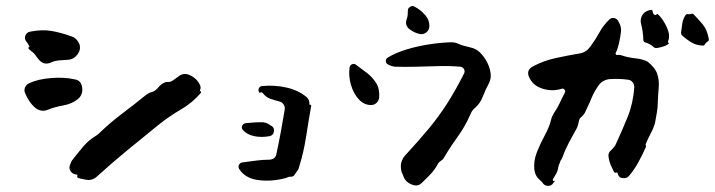

<svg xmlns="http://www.w3.org/2000/svg" viewBox="-20 -609 2368 636"><path d="M243 -463Q249 -446 237 -429Q224 -412 205 -411Q191 -410 176.5 -409Q162 -408 149 -402Q126 -392 110 -410Q106 -414 103 -418.5Q100 -423 97 -427Q93 -433 85 -438.5Q77 -444 74 -449Q73 -451 76 -453Q79 -455 77 -456Q73 -465 66 -473Q60 -482 64.5 -492Q69 -502 79 -504Q118 -512 150.5 -506.5Q183 -501 218 -488Q235 -482 243 -463ZM646 -304Q646 -302 645 -301Q618 -269 579.5 -246.5Q541 -224 507 -197Q455 -155 402 -111.5Q349 -68 302 -25Q285 -9 263 -14Q257 -15 251 -16.5Q245 -18 240 -19Q234 -21 236 -27Q238 -31 232 -31Q221 -32 214.5 -41Q208 -50 211 -60Q213 -66 215.5 -72Q218 -78 222 -82Q240 -105 257 -125Q274 -145 299 -160Q302 -162 304.5 -164Q307 -166 309 -168Q344 -202 384.5 -232.5Q425 -263 463 -294Q468 -297 472.5 -300Q477 -303 483 -304Q494 -307 504 -319Q514 -331 526 -336Q531 -338 536.5 -337.5Q542 -337 546 -339Q551 -341 557 -345.5Q563 -350 570 -355Q588 -370 609 -360Q620 -355 629 -346.5Q638 -338 643 -326Q646 -318 643 -312Q641 -308 645 -306Q646 -306 646 -304ZM252 -319Q254 -309 250.5 -298.5Q247 -288 238 -281Q219 -265 190.5 -260Q162 -255 137 -245Q117 -237 98 -251Q86 -261 77.5 -273.5Q69 -286 63 -301Q59 -310 63 -319.5Q67 -329 76 -333Q105 -347 149.5 -350.5Q194 -354 228 -346Q249 -343 252 -319Z M1011 -259Q1003 -215 994.5 -159.5Q986 -104 971 -57Q970 -51 966.5 -45.5Q963 -40 959 -35Q957 -33 955.5 -30Q954 -27 952 -26Q951 -25 950 -25Q946 -23 941.5 -23.5Q937 -24 934 -22Q931 -21 928 -20Q925 -19 922 -18Q878 -7 835.5 -12.5Q793 -18 773 -48Q768 -56 771.5 -63Q775 -70 783 -71Q806 -74 828.5 -77Q851 -80 870 -80Q893 -80 896 -101Q904 -138 910 -171Q916 -204 923 -245Q925 -255 919.5 -263Q914 -271 905 -273Q889 -277 875 -282Q861 -287 850 -301Q849 -302 849 -302Q849 -302 848 -303Q848 -303 844 -303Q839 -300 837 -306Q835 -312 838 -317.5Q841 -323 848 -324Q889 -328 929 -319Q969 -310 996 -287Q1003 -280 1004 -273Q1005 -271 1005 -266Q1003 -262 1008 -262Q1011 -262 1011 -259ZM882 -190Q890 -183 887 -171.5Q884 -160 873 -158Q846 -153 822 -158Q798 -163 784 -179Q779 -186 782.5 -193Q786 -200 794 -201Q806 -202 817.5 -203Q829 -204 842 -204Q861 -206 877 -193Q879 -192 880 -191.5Q881 -191 882 -190Z M1402 -519Q1401 -509 1392.5 -502Q1384 -495 1373 -496Q1354 -499 1337 -512Q1320 -525 1327 -545Q1330 -553 1330.5 -560Q1331 -567 1331 -574Q1331 -582 1338.5 -586.5Q1346 -591 1353 -587Q1373 -577 1388.5 -559Q1404 -541 1402 -519ZM1605 -368Q1608 -349 1599 -332Q1588 -312 1579.5 -289.5Q1571 -267 1554 -252Q1544 -244 1540 -234Q1528 -207 1518 -190Q1508 -173 1498 -159Q1488 -145 1476.5 -128Q1465 -111 1449 -84Q1446 -79 1440 -76Q1438 -75 1435.5 -72.5Q1433 -70 1431 -67Q1421 -48 1407 -33Q1393 -18 1378 -4Q1365 10 1346 3Q1323 -5 1316 -26Q1315 -29 1314 -31.5Q1313 -34 1311 -37Q1305 -57 1310 -73Q1312 -79 1315 -84.5Q1318 -90 1322 -94Q1367 -143 1399.5 -182Q1432 -221 1459.5 -263.5Q1487 -306 1517 -365Q1521 -373 1517 -380Q1513 -387 1505 -388Q1472 -391 1433.5 -390Q1395 -389 1358 -388Q1321 -387 1291 -388Q1284 -388 1276.5 -390.5Q1269 -393 1263 -397Q1258 -401 1258 -407.5Q1258 -414 1264 -418Q1290 -434 1326 -445Q1362 -456 1401 -462Q1440 -468 1474 -469Q1480 -469 1486 -468Q1492 -467 1498 -464Q1514 -457 1536 -452.5Q1558 -448 1571 -434Q1599 -405 1605 -368ZM1236 -286Q1235 -276 1227.5 -268.5Q1220 -261 1209 -261Q1186 -261 1168.5 -280Q1151 -299 1142.5 -328Q1134 -357 1138 -386Q1140 -394 1147 -396.5Q1154 -399 1160 -394Q1178 -381 1196 -367Q1214 -353 1226 -334Q1238 -315 1236 -286Z M2194 -475Q2191 -469 2194 -468Q2197 -466 2194 -463Q2184 -455 2157 -450Q2150 -449 2145 -453Q2136 -463 2116 -469Q2111 -471 2111 -478Q2110 -506 2104 -528Q2098 -550 2114 -567Q2116 -569 2124.5 -573Q2133 -577 2139 -576Q2142 -575 2142.5 -569Q2143 -563 2148 -560Q2154 -558 2155 -561.5Q2156 -565 2161 -560Q2169 -553 2178.5 -538Q2188 -523 2193.5 -506Q2199 -489 2194 -475ZM2327 -484Q2328 -481 2328 -477.5Q2328 -474 2325 -472Q2324 -471 2322 -470Q2320 -469 2319 -467Q2316 -465 2314.5 -461.5Q2313 -458 2310 -458Q2288 -458 2270.5 -468.5Q2253 -479 2239 -492Q2236 -495 2236 -501Q2238 -518 2240 -531Q2242 -544 2249 -556Q2253 -564 2259 -562H2266Q2269 -563 2272 -563.5Q2275 -564 2277 -562Q2293 -546 2307.5 -528.5Q2322 -511 2327 -484ZM2159 -271Q2159 -255 2156 -237Q2153 -219 2150 -203Q2146 -187 2136.5 -169Q2127 -151 2119 -132Q2118 -130 2119.5 -126.5Q2121 -123 2119 -121Q2108 -96 2094.5 -71.5Q2081 -47 2065 -28Q2057 -17 2043 -19Q2032 -19 2027 -31Q2027 -32 2026.5 -33Q2026 -34 2026 -35Q2024 -39 2021 -37Q2017 -36 2014 -39Q2007 -53 2002.5 -63.5Q1998 -74 1996 -88Q1993 -103 2006 -113Q2011 -118 2015 -123Q2019 -128 2021 -134Q2041 -177 2059 -221.5Q2077 -266 2081 -318Q2082 -328 2076 -336Q2070 -344 2060 -345Q2045 -347 2030.5 -347.5Q2016 -348 2000 -347Q1978 -345 1964 -328Q1948 -305 1940.5 -286.5Q1933 -268 1919 -239Q1915 -229 1903 -219Q1899 -216 1897 -205Q1895 -194 1891 -185Q1878 -162 1865 -137.5Q1852 -113 1844 -90Q1841 -82 1837 -77Q1836 -76 1836 -74.5Q1836 -73 1835 -71Q1831 -64 1829 -54Q1828 -44 1822.5 -34Q1817 -24 1812 -16Q1810 -13 1812 -11Q1812 -10 1813 -9.5Q1814 -9 1815 -10Q1816 -11 1817 -10.5Q1818 -10 1817 -8Q1816 -7 1814 -4.5Q1812 -2 1810 1Q1803 8 1792.5 6.5Q1782 5 1777 -4Q1774 -8 1770 -11Q1753 -25 1750 -47Q1747 -76 1758.5 -105Q1770 -134 1785 -161.5Q1800 -189 1806 -214Q1807 -219 1809 -223Q1811 -227 1813 -231Q1828 -254 1834.5 -268.5Q1841 -283 1851 -302Q1854 -307 1850 -312Q1846 -317 1841 -315Q1809 -305 1776.5 -315.5Q1744 -326 1732 -355Q1723 -377 1745 -389Q1781 -408 1820 -416.5Q1859 -425 1900 -432Q1921 -435 1935 -454Q1952 -477 1965.5 -501.5Q1979 -526 1999 -545Q2006 -551 2015 -549Q2024 -547 2028 -539Q2028 -538 2028.5 -537.5Q2029 -537 2029 -537Q2039 -521 2037 -504Q2035 -486 2030.5 -466Q2026 -446 2020 -435Q2018 -432 2020 -429Q2022 -426 2026 -427Q2029 -427 2032 -427Q2035 -427 2038 -426Q2057 -419 2083.5 -416Q2110 -413 2125 -405Q2151 -384 2157.5 -363Q2164 -342 2162 -319.5Q2160 -297 2159 -271Z"/></svg>

Font: Slackside One
Style: Regular
Weight: 400
Version: Version 1.000